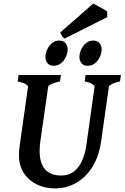

<svg xmlns="http://www.w3.org/2000/svg" viewBox="-20 -1032 692 1067"><path d="M651.9 -615.2 647 -579.6Q616.2 -572.8 601.1 -564.5Q585.9 -556.2 585 -549.3L542.5 -250Q530.8 -164.6 494.1 -105.5Q457.5 -46.4 403.3 -15.6Q349.1 15.1 284.7 15.1Q231.4 15.1 186 -6.3Q140.6 -27.8 113 -69.1Q85.4 -110.4 85.4 -169.9Q85.4 -196.3 89.8 -226.1L135.7 -549.3Q136.7 -555.2 123.3 -564Q109.9 -572.8 78.6 -579.6L83 -615.2H318.4L313.5 -579.6Q250 -565.4 247.6 -549.3L204.6 -249Q202.6 -234.9 201.4 -220.7Q200.2 -206.5 200.2 -193.8Q200.2 -56.6 320.8 -56.6Q363.3 -56.6 391.8 -79.6Q420.4 -102.5 437.3 -141.6Q454.1 -180.7 460.4 -229L505.4 -549.3Q505.9 -555.2 494.1 -564Q482.4 -572.8 450.7 -579.6L455.6 -615.2ZM544.9 -757.3Q544.9 -737.8 535.4 -716.6Q525.9 -695.3 508.5 -680.9Q491.2 -666.5 466.8 -666.5Q443.4 -666.5 432.4 -681.4Q421.4 -696.3 421.4 -715.3Q421.4 -734.9 430.7 -755.9Q439.9 -776.9 457.3 -791.7Q474.6 -806.6 498.5 -806.6Q521.5 -806.6 533.2 -791.7Q544.9 -776.9 544.9 -757.3ZM356 -757.3Q356 -737.8 346.4 -716.6Q336.9 -695.3 319.6 -680.9Q302.2 -666.5 277.8 -666.5Q254.4 -666.5 243.4 -681.4Q232.4 -696.3 232.4 -715.3Q232.4 -734.9 241.7 -755.9Q251 -776.9 268.3 -791.7Q285.6 -806.6 309.6 -806.6Q333 -806.6 344.5 -791.7Q356 -776.9 356 -757.3ZM575.2 -968.3 576.2 -937 338.9 -817.4Q332 -821.8 325.4 -831.3Q318.8 -840.8 314.9 -851.6L498 -1012.2Q504.9 -1008.8 521.5 -999.8Q538.1 -990.7 554.2 -981.7Q570.3 -972.7 575.2 -968.3Z"/></svg>

Font: Gentium Plus
Style: Bold Italic
Weight: 700
Italic angle: -8°
Designer: Victor Gaultney, Annie Olsen, Iska Routamaa, Becca Hirsbrunner
Foundry: SIL International
Version: Version 6.101